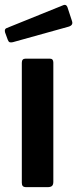

<svg xmlns="http://www.w3.org/2000/svg" viewBox="-27 -772 319 792"><path d="M193 -22Q193 -10 187.5 -5Q182 0 169 0H82Q71 0 67 -4.5Q63 -9 63 -18V-513Q63 -530 78 -530H179Q193 -530 193 -514ZM251 -743 270 -685Q276 -668 256 -662L26 -598Q17 -596 12.5 -598Q8 -600 5 -608L-6 -638Q-10 -652 0 -656L235 -751Q246 -755 251 -743Z"/></svg>

Font: Libre Franklin SemiBold
Style: Regular
Weight: 600
Designer: Pablo Impallari, Rodrigo Fuenzalida, Nhung Nguyen
Foundry: Impallari Type
Version: Version 3.000